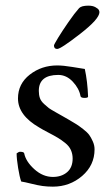

<svg xmlns="http://www.w3.org/2000/svg" viewBox="-20 -663 391 693"><path d="M298.8 -642.6Q314.5 -642.6 324.2 -637.2Q334 -631.8 336.4 -627.4Q338.9 -623 338.9 -619.1Q338.9 -594.7 269 -540.5Q199.2 -486.3 186.5 -486.3Q174.8 -486.3 174.8 -499Q174.8 -502 189.9 -526.9Q205.1 -551.8 227.1 -583.5Q249 -615.2 265.6 -633.8Q274.4 -642.6 298.8 -642.6ZM186.5 -426.8Q208 -426.8 240.7 -421.4Q273.4 -416 286.1 -414.1Q295.9 -369.1 297.9 -314.5Q297.9 -309.6 285.2 -309.6Q271.5 -309.6 270.5 -316.4Q265.6 -343.8 242.7 -368.2Q219.7 -392.6 190.4 -392.6Q120.1 -392.6 120.1 -335Q120.1 -320.3 124 -309.1Q127.9 -297.9 139.2 -287.6Q150.4 -277.3 156.2 -272.9Q162.1 -268.6 182.1 -257.3Q202.1 -246.1 207 -243.2Q210.9 -241.2 230 -230Q249 -218.8 256.8 -213.9Q264.6 -209 279.8 -197.3Q294.9 -185.5 301.8 -176.3Q308.6 -167 314.9 -152.8Q321.3 -138.7 321.3 -124Q321.3 -66.4 276.4 -27.8Q231.4 10.7 170.9 10.7Q150.4 10.7 133.3 8.3Q116.2 5.9 92.8 0Q69.3 -5.9 56.6 -7.8Q50.8 -23.4 45.4 -56.6Q40 -89.8 40 -109.4Q47.9 -115.2 51.8 -115.2Q66.4 -115.2 67.4 -109.4Q73.2 -80.1 104 -52.2Q134.8 -24.4 170.9 -24.4Q202.1 -24.4 222.2 -41.5Q242.2 -58.6 242.2 -90.8Q242.2 -107.4 235.8 -121.6Q229.5 -135.7 215.3 -147Q201.2 -158.2 189 -165.5Q176.8 -172.9 154.3 -184.6Q131.8 -196.3 121.1 -203.1Q44.9 -247.1 44.9 -307.6Q44.9 -360.4 87.4 -393.6Q129.9 -426.8 186.5 -426.8Z"/></svg>

Font: Crimson Text
Style: Regular
Weight: 400
Version: Version 0.13